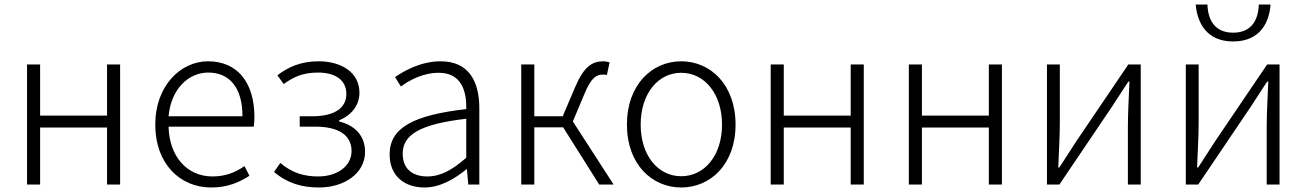

<svg xmlns="http://www.w3.org/2000/svg" viewBox="-20 -819 5798 852"><path d="M100 0H158V-253H455V0H513V-533H455V-306H158V-533H100Z M917 13C994 13 1044 -12 1087 -39L1065 -82C1025 -54 980 -36 923 -36C808 -36 731 -127 728 -257H1106C1108 -270 1109 -284 1109 -299C1109 -455 1032 -547 903 -547C782 -547 669 -439 669 -266C669 -91 780 13 917 13ZM728 -303C739 -425 817 -497 904 -497C997 -497 1056 -432 1056 -303Z M1396 13C1508 13 1600 -50 1600 -145C1600 -223 1547 -265 1485 -280V-285C1540 -308 1575 -352 1575 -407C1575 -500 1492 -547 1394 -547C1314 -547 1258 -521 1211 -485L1239 -446C1283 -478 1324 -497 1392 -497C1463 -497 1517 -467 1517 -402C1517 -341 1466 -303 1365 -303H1310V-257H1379C1481 -257 1540 -220 1540 -149C1540 -79 1473 -36 1392 -36C1331 -36 1276 -51 1224 -96L1196 -56C1256 -5 1321 13 1396 13Z M1864 13C1932 13 1996 -24 2050 -68H2052L2058 0H2107V-338C2107 -456 2062 -547 1935 -547C1848 -547 1774 -505 1733 -477L1759 -435C1796 -463 1857 -496 1927 -496C2028 -496 2051 -414 2049 -335C1814 -308 1709 -252 1709 -134C1709 -35 1778 13 1864 13ZM1876 -36C1817 -36 1767 -64 1767 -137C1767 -219 1839 -268 2049 -292V-119C1986 -64 1935 -36 1876 -36Z M2522 -280 2575 -406C2605 -477 2628 -488 2656 -488C2664 -488 2666 -488 2673 -486L2685 -542C2679 -544 2668 -547 2658 -547C2609 -547 2572 -526 2532 -432L2477 -303H2351V-533H2293V0H2351V-254H2479L2639 0H2703Z M3003 13C3132 13 3244 -89 3244 -266C3244 -444 3132 -547 3003 -547C2874 -547 2762 -444 2762 -266C2762 -89 2874 13 3003 13ZM3003 -37C2899 -37 2823 -130 2823 -266C2823 -402 2899 -496 3003 -496C3107 -496 3184 -402 3184 -266C3184 -130 3107 -37 3003 -37Z M3400 0H3458V-253H3755V0H3813V-533H3755V-306H3458V-533H3400Z M4013 0H4071V-253H4368V0H4426V-533H4368V-306H4071V-533H4013Z M4626 0H4681L4912 -342C4933 -374 4966 -424 4987 -457H4992C4989 -386 4985 -315 4985 -256V0H5042V-533H4987L4756 -192C4735 -159 4702 -109 4681 -76H4676C4679 -147 4683 -219 4683 -276V-533H4626Z M5242 0H5297L5528 -342C5549 -374 5582 -424 5603 -457H5608C5605 -386 5601 -315 5601 -256V0H5658V-533H5603L5372 -192C5351 -159 5318 -109 5297 -76H5292C5295 -147 5299 -219 5299 -276V-533H5242ZM5452 -635C5575 -635 5613 -724 5618 -799H5566C5564 -735 5537 -674 5452 -674C5367 -674 5340 -735 5338 -799H5286C5292 -724 5330 -635 5452 -635Z"/></svg>

Font: Noto Sans Japanese Light
Style: Regular
Weight: 300
Designer: Ryoko NISHIZUKA (kana & ideographs); Paul D. Hunt (Latin, Greek & Cyrillic); Wenlong ZHANG (bopomofo); Sandoll Communica
Foundry: Adobe Systems Incorporated
Version: Version 1.000;PS 1;hotconv 1.0.78;makeotf.lib2.5.61930